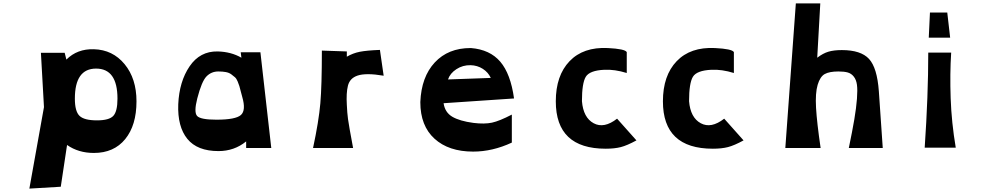

<svg xmlns="http://www.w3.org/2000/svg" viewBox="-20 -870 5802 1131"><path d="M375 -16 338 230 153 241 239 -239 221 -559H361L371 -519Q435 -583 533 -580Q644 -577 714 -492Q784 -407 784 -273Q784 -132 717.5 -50.5Q651 31 533 31Q442 31 375 -16ZM672 -289Q672 -466 546 -466Q421 -466 421 -289Q421 -214 448.5 -187.5Q476 -161 551 -161Q623 -161 647.5 -187.5Q672 -214 672 -289Z M1267 20Q1142 20 1083.5 -52Q1025 -124 1030 -256Q1036 -390 1097 -479.5Q1158 -569 1262 -567Q1342 -565 1402 -530L1398 -562H1514L1578 2H1430V-37Q1360 20 1267 20ZM1255 -165Q1368 -165 1399 -192.5Q1430 -220 1407 -299Q1404 -309 1398.5 -331Q1393 -353 1390 -363Q1387 -373 1380 -390Q1373 -407 1364 -415Q1355 -423 1342 -432.5Q1329 -442 1310 -445.5Q1291 -449 1266 -449Q1225 -449 1196.5 -420Q1168 -391 1142 -290Q1121 -208 1141.5 -186.5Q1162 -165 1255 -165Z M2218 -576 2240 -424Q2187 -433 2149 -433Q2111 -433 2087 -425Q2063 -417 2049 -402Q2035 -387 2029.5 -365Q2024 -343 2022.5 -315Q2021 -287 2023 -253Q2025 -206 2030 -168.5Q2035 -131 2060 2H1824Q1858 -157 1867 -261.5Q1876 -366 1876 -572L2023 -567V-536Q2059 -557 2099.5 -565Q2140 -573 2218 -576Z M3008 -290 2593 -262Q2601 -208 2644 -182.5Q2687 -157 2769 -146Q2834 -138 2878 -147.5Q2922 -157 2995 -195V-30Q2881 23 2767 23Q2623 23 2539.5 -53Q2456 -129 2456 -268V-269Q2462 -417 2541 -502Q2620 -587 2752 -587H2754Q2866 -578 2927 -506.5Q2988 -435 3008 -290ZM2619 -402 2871 -411Q2856 -444 2824 -464.5Q2792 -485 2752 -486Q2706 -487 2668.5 -462.5Q2631 -438 2619 -402Z M3548 6Q3254 6 3254 -273Q3254 -425 3335 -509.5Q3416 -594 3560 -587Q3662 -582 3672 -563V-440Q3601 -462 3540 -459Q3453 -455 3430.5 -417.5Q3408 -380 3408 -274Q3416 -177 3477 -144Q3538 -111 3615 -171L3729 -43Q3674 -13 3637 -3.5Q3600 6 3548 6Z M4179 6Q3885 6 3885 -273Q3885 -425 3966 -509.5Q4047 -594 4191 -587Q4293 -582 4303 -563V-440Q4232 -462 4171 -459Q4084 -455 4061.5 -417.5Q4039 -380 4039 -274Q4047 -177 4108 -144Q4169 -111 4246 -171L4360 -43Q4305 -13 4268 -3.5Q4231 6 4179 6Z M5157 -332 5180 2H4980Q5001 -99 5012.5 -167Q5024 -235 5028 -288Q5032 -341 5028 -370.5Q5024 -400 5009.5 -418.5Q4995 -437 4974 -443Q4953 -449 4919 -449Q4866 -449 4838.5 -434Q4811 -419 4796.5 -370.5Q4782 -322 4787 -235Q4792 -148 4814 2H4606L4668 -850H4812L4794 -530Q4828 -556 4860 -565.5Q4892 -575 4939 -575Q5051 -575 5099 -523Q5147 -471 5157 -332Z M5451 -648 5458 -796H5560L5577 -648ZM5427 0Q5448 -308 5448 -560H5583Q5575 -435 5580 -291.5Q5585 -148 5610 0Z"/></svg>

Font: OpenDyslexic
Style: Bold
Weight: 800
Designer: Abbie Gonzalez
Version: Version 0.920;hotconv 1.0.109;makeotfexe 2.5.65596